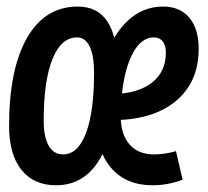

<svg xmlns="http://www.w3.org/2000/svg" viewBox="-20 -547 626 577"><path d="M442.9 -83Q475.6 -83 508.8 -92.8L528.8 -6.8Q483.9 9.8 438.5 9.8Q358.4 9.8 313.5 -43Q268.6 -95.7 268.6 -189.9Q268.6 -291.5 293.7 -367.2Q318.8 -442.9 364.3 -485.1Q409.7 -527.3 470.2 -527.3Q521 -527.3 549.1 -493.7Q577.1 -460 577.1 -400.4Q577.1 -303.2 512 -246.3Q446.8 -189.5 330.1 -186L319.8 -264.2Q395 -266.1 436.8 -298.8Q478.5 -331.5 478.5 -389.2Q478.5 -410.6 469 -422.6Q459.5 -434.6 441.9 -434.6Q412.6 -434.6 390.4 -404.8Q368.2 -375 355.7 -321.3Q343.3 -267.6 342.8 -195.8Q343.3 -142.6 369.4 -112.8Q395.5 -83 442.9 -83ZM148.4 9.8Q81.1 9.8 44.2 -36.9Q7.3 -83.5 7.3 -168Q7.3 -339.4 61.3 -433.3Q115.2 -527.3 213.9 -527.3Q333 -527.3 333 -344.7Q333 -169.9 286.1 -80.1Q239.3 9.8 148.4 9.8ZM169.4 -83Q214.4 -83 238.5 -147.2Q262.7 -211.4 262.7 -328.6Q262.7 -379.4 249.5 -407Q236.3 -434.6 211.9 -434.6Q163.6 -434.6 137.5 -369.1Q111.3 -303.7 111.3 -184.1Q111.3 -135.7 126.2 -109.4Q141.1 -83 169.4 -83Z"/></svg>

Font: Cascadia Mono NF
Style: Italic
Weight: 400
Italic angle: -10°
Monospace: yes
Designer: Aaron Bell
Foundry: Saja Typeworks
Version: Version 2404.023